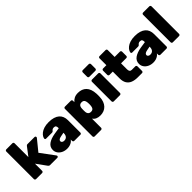

<svg xmlns="http://www.w3.org/2000/svg" viewBox="165 -1897 3241 3241"><g transform="rotate(-45 1785.0 -276.5)"><path d="M78 0Q67 0 59.5 -7.5Q52 -15 52 -26V-684Q52 -695 59.5 -702.5Q67 -710 78 -710H223Q234 -710 241.5 -702.5Q249 -695 249 -684V-354L363 -503Q367 -508 374 -514Q381 -520 394 -520H562Q572 -520 578.5 -513.5Q585 -507 585 -497Q585 -493 583.5 -488Q582 -483 579 -481L420 -286L604 -38Q609 -30 609 -23Q609 -13 602.5 -6.5Q596 0 586 0H412Q397 0 390.5 -6.5Q384 -13 379 -17L249 -197V-26Q249 -15 241.5 -7.5Q234 0 223 0Z M816 10Q761 10 717.5 -11Q674 -32 649.5 -67.5Q625 -103 625 -147Q625 -219 683.5 -260.5Q742 -302 840 -318L956 -336V-343Q956 -374 946 -389.5Q936 -405 906 -405Q885 -405 872 -397Q859 -389 848 -374Q838 -363 822 -363H681Q671 -363 664.5 -369Q658 -375 659 -385Q660 -403 674 -427.5Q688 -452 717.5 -475.5Q747 -499 794 -514.5Q841 -530 907 -530Q974 -530 1022 -515Q1070 -500 1101 -473Q1132 -446 1147 -407.5Q1162 -369 1162 -322V-26Q1162 -15 1154.5 -7.5Q1147 0 1136 0H991Q980 0 972 -7.5Q964 -15 964 -26V-58Q951 -38 929.5 -23Q908 -8 879.5 1Q851 10 816 10ZM874 -121Q899 -121 918 -131.5Q937 -142 947.5 -164Q958 -186 958 -219V-226L886 -212Q849 -205 834 -192Q819 -179 819 -162Q819 -150 826 -141Q833 -132 845.5 -126.5Q858 -121 874 -121Z M1287 190Q1276 190 1268.5 182.5Q1261 175 1261 164V-494Q1261 -505 1268.5 -512.5Q1276 -520 1287 -520H1428Q1439 -520 1446.5 -512.5Q1454 -505 1454 -494V-461Q1478 -491 1515 -510.5Q1552 -530 1606 -530Q1653 -530 1690.5 -516Q1728 -502 1756 -473.5Q1784 -445 1800 -401Q1816 -357 1819 -298Q1820 -277 1820 -260Q1820 -243 1819 -221Q1817 -165 1801 -122Q1785 -79 1757 -49.5Q1729 -20 1691 -5Q1653 10 1606 10Q1560 10 1525 -5.5Q1490 -21 1467 -54V164Q1467 175 1459 182.5Q1451 190 1441 190ZM1538 -146Q1564 -146 1578.5 -156.5Q1593 -167 1599.5 -185.5Q1606 -204 1608 -228Q1611 -260 1608 -292Q1606 -316 1599.5 -334.5Q1593 -353 1578.5 -363.5Q1564 -374 1538 -374Q1512 -374 1496.5 -363Q1481 -352 1474.5 -334Q1468 -316 1467 -294Q1466 -273 1466 -256.5Q1466 -240 1467 -219Q1468 -198 1475.5 -182Q1483 -166 1498 -156Q1513 -146 1538 -146Z M1933 0Q1922 0 1914.5 -7.5Q1907 -15 1907 -26V-494Q1907 -505 1914.5 -512.5Q1922 -520 1933 -520H2081Q2092 -520 2100 -512.5Q2108 -505 2108 -494V-26Q2108 -15 2100 -7.5Q2092 0 2081 0ZM1935 -585Q1924 -585 1916.5 -592.5Q1909 -600 1909 -611V-716Q1909 -727 1916.5 -735Q1924 -743 1935 -743H2079Q2090 -743 2098 -735Q2106 -727 2106 -716V-611Q2106 -600 2098 -592.5Q2090 -585 2079 -585Z M2505 0Q2437 0 2385.5 -20Q2334 -40 2305.5 -85.5Q2277 -131 2277 -206V-367H2198Q2187 -367 2179.5 -374.5Q2172 -382 2172 -393V-494Q2172 -505 2179.5 -512.5Q2187 -520 2198 -520H2277V-684Q2277 -695 2284.5 -702.5Q2292 -710 2303 -710H2448Q2459 -710 2466.5 -702.5Q2474 -695 2474 -684V-520H2600Q2611 -520 2618.5 -512.5Q2626 -505 2626 -494V-393Q2626 -382 2618.5 -374.5Q2611 -367 2600 -367H2474V-223Q2474 -194 2486 -177.5Q2498 -161 2524 -161H2608Q2619 -161 2626.5 -153.5Q2634 -146 2634 -135V-26Q2634 -15 2626.5 -7.5Q2619 0 2608 0Z M2872 10Q2817 10 2773.5 -11Q2730 -32 2705.5 -67.5Q2681 -103 2681 -147Q2681 -219 2739.5 -260.5Q2798 -302 2896 -318L3012 -336V-343Q3012 -374 3002 -389.5Q2992 -405 2962 -405Q2941 -405 2928 -397Q2915 -389 2904 -374Q2894 -363 2878 -363H2737Q2727 -363 2720.5 -369Q2714 -375 2715 -385Q2716 -403 2730 -427.5Q2744 -452 2773.5 -475.5Q2803 -499 2850 -514.5Q2897 -530 2963 -530Q3030 -530 3078 -515Q3126 -500 3157 -473Q3188 -446 3203 -407.5Q3218 -369 3218 -322V-26Q3218 -15 3210.5 -7.5Q3203 0 3192 0H3047Q3036 0 3028 -7.5Q3020 -15 3020 -26V-58Q3007 -38 2985.5 -23Q2964 -8 2935.5 1Q2907 10 2872 10ZM2930 -121Q2955 -121 2974 -131.5Q2993 -142 3003.5 -164Q3014 -186 3014 -219V-226L2942 -212Q2905 -205 2890 -192Q2875 -179 2875 -162Q2875 -150 2882 -141Q2889 -132 2901.5 -126.5Q2914 -121 2930 -121Z M3343 0Q3332 0 3324.5 -7.5Q3317 -15 3317 -26V-684Q3317 -695 3324.5 -702.5Q3332 -710 3343 -710H3492Q3502 -710 3510 -702.5Q3518 -695 3518 -684V-26Q3518 -15 3510 -7.5Q3502 0 3492 0Z"/></g></svg>

Font: Rubik Light ExtraBold
Style: Regular
Weight: 800
Version: Version 2.104